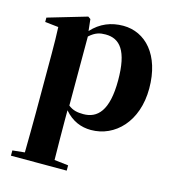

<svg xmlns="http://www.w3.org/2000/svg" viewBox="-119 -663 927 1021"><g transform="rotate(15 344.5 -152.0)"><path d="M266 -459C299 -489 325 -494 355 -494C434 -494 482 -438 482 -275C482 -108 427 -54 349 -54C316 -54 291 -59 266 -79ZM255 -552 241 -562 27 -499V-475L101 -467C103 -419 104 -385 104 -320V7C104 68 103 144 102 223L35 230V259H342V230L265 221C264 143 263 67 263 7V-52C305 -3 355 17 410 17C542 17 653 -94 653 -276C653 -461 556 -563 434 -563C368 -563 309 -540 262 -488Z"/></g></svg>

Font: Noto Serif TC Black
Style: Regular
Weight: 900
Version: Version 1.001;PS 1.001;hotconv 16.6.54;makeotf.lib2.5.65590